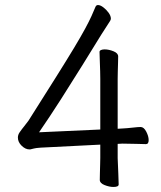

<svg xmlns="http://www.w3.org/2000/svg" viewBox="-20 -731 640 762"><path d="M447 -160V-103Q448 -72 449.5 -44Q451 -16 451 1Q451 11 430 11Q414 11 395 3.5Q376 -4 376 -17Q376 -25 376.5 -43.5Q377 -62 377.5 -80Q378 -98 378 -105V-157L141 -145Q135 -145 125 -143.5Q115 -142 104 -139Q102 -138 97 -138Q81 -138 66 -152.5Q51 -167 51 -185Q51 -196 58 -206Q67 -219 76.5 -230.5Q86 -242 93 -252Q157 -353 201 -423Q245 -493 273 -539.5Q301 -586 317.5 -616.5Q334 -647 343 -667Q352 -687 359 -704Q362 -711 369 -711Q378 -711 390 -702Q402 -693 411 -680.5Q420 -668 420 -657Q420 -653 417 -648L381 -592Q349 -540 307.5 -473Q266 -406 221.5 -336.5Q177 -267 135 -206L378 -217V-418Q378 -428 377.5 -449Q377 -470 376 -492Q375 -514 375 -525Q375 -530 381 -532.5Q387 -535 395 -535Q412 -535 430.5 -527.5Q449 -520 449 -507Q449 -499 448.5 -482.5Q448 -466 447.5 -448Q447 -430 447 -418V-220L465 -221Q485 -222 506.5 -224.5Q528 -227 538 -227Q551 -227 560.5 -208.5Q570 -190 570 -175Q570 -159 559 -159Q549 -159 522 -160Q495 -161 466 -161Z"/></svg>

Font: QiushuiShotai
Style: Regular
Weight: 600
Designer: Fontworks Inc.
Foundry: Fontworks Inc.
Version: Version 1.250